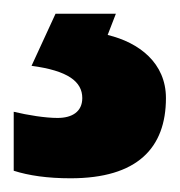

<svg xmlns="http://www.w3.org/2000/svg" viewBox="-37 -20 262 280"><path d="M205 123C205 72 166 42 120 31L132 0H44L9 76C62 83 83 99 83 123C83 143 68 152 47 152C29 152 4 148 -17 143V229C5 236 32 240 66 240C163 240 205 196 205 123Z"/></svg>

Font: Noto Sans Gujarati UI SemiCondensed ExtraBold
Style: Regular
Weight: 800
Width: 4
Designer: Jelle Bosma - Monotype Design Team, Universal Thirst
Foundry: Monotype Imaging Inc.
Version: Version 2.106